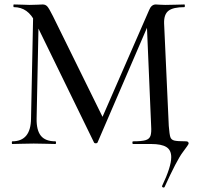

<svg xmlns="http://www.w3.org/2000/svg" viewBox="-20 -645 882 860"><path d="M713 195Q710 195 707.5 193Q705 191 706 188Q747 102 747 59Q747 27 725 13.5Q703 0 657 0H576Q573 0 573 -6Q573 -12 576 -12Q614 -12 631.5 -17Q649 -22 654 -36.5Q659 -51 657 -81L637 -552L676 -608L417 -7Q415 -3 409 -3Q403 -3 401 -7L140 -542Q122 -579 98 -596Q74 -613 42 -613Q40 -613 40 -619Q40 -625 42 -625L82 -624Q94 -623 113 -623Q135 -623 149 -624Q163 -625 171 -625Q184 -625 192 -616Q200 -607 217 -573L444 -112L407 -48L648 -600Q658 -625 678 -625Q684 -625 694 -624Q704 -623 720 -623L771 -624Q783 -625 806 -625Q808 -625 808 -619Q808 -613 806 -613Q756 -613 735 -597Q714 -581 715 -541L736 -81Q739 -43 743 -31Q747 -19 760.5 -15.5Q774 -12 813 -12Q825 -12 825 -2Q825 2 798.5 37Q772 72 717 193Q715 195 713 195ZM35 -12Q118 -12 119 -114L129 -602L154 -600L144 -114Q143 -62 163 -37Q183 -12 228 -12Q231 -12 231 -6Q231 0 228 0Q201 0 186 -1L131 -2L76 -1Q62 0 35 0Q33 0 33 -6Q33 -12 35 -12Z"/></svg>

Font: Cormorant Garamond Medium
Style: Regular
Weight: 500
Designer: Christian Thalmann (Catharsis Fonts)
Foundry: Catharsis Fonts
Version: Version 4.000